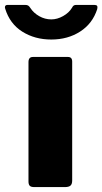

<svg xmlns="http://www.w3.org/2000/svg" viewBox="-68 -762 417 782"><path d="M226 -27Q226 -12 219 -6Q212 0 196 0H72Q58 0 53 -5.5Q48 -11 48 -23V-509Q48 -530 66 -530H209Q226 -530 226 -511ZM328 -725Q309 -666 258.5 -633.5Q208 -601 141 -601Q74 -601 23 -633Q-28 -665 -47 -727L-48 -732Q-48 -742 -37 -742H34Q42 -742 46.5 -739.5Q51 -737 56 -729Q69 -709 92 -696Q115 -683 141 -683Q165 -683 189 -696.5Q213 -710 225 -730Q229 -738 233 -740Q237 -742 243 -742H316Q325 -742 327.5 -738Q330 -734 328 -725Z"/></svg>

Font: Libre Franklin ExtraBold
Style: Regular
Weight: 800
Designer: Pablo Impallari, Rodrigo Fuenzalida
Foundry: Impallari Type
Version: Version 1.002; ttfautohint (v1.5)